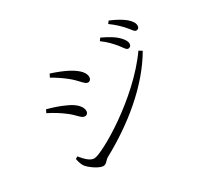

<svg xmlns="http://www.w3.org/2000/svg" viewBox="-162 -1019 1323 1252"><g transform="rotate(-30 500.0 -393.5)"><path d="M806 -573C819 -573 829 -582 829 -597C829 -616 819 -633 793 -659C771 -681 732 -704 683 -727L669 -708C711 -678 738 -647 760 -621C781 -595 791 -573 806 -573ZM911 -649C924 -649 933 -658 933 -673C933 -693 922 -711 896 -734C872 -754 835 -776 786 -796L772 -778C815 -747 839 -722 862 -697C885 -672 895 -649 911 -649ZM372 -595C425 -553 445 -513 468 -513C484 -513 493 -526 493 -541C493 -570 470 -603 402 -640C363 -660 318 -677 280 -689L268 -665C295 -650 339 -622 372 -595ZM257 -64C225 -64 195 -96 166 -131L150 -121C151 -109 160 -76 171 -61C191 -33 253 9 282 9C307 9 316 -15 334 -26C555 -146 764 -314 880 -514L856 -529C674 -270 315 -64 257 -64ZM247 -405C299 -367 314 -332 341 -332C356 -332 366 -344 366 -358C366 -391 335 -426 276 -452C233 -472 195 -485 143 -499L132 -476C176 -454 210 -433 247 -405Z"/></g></svg>

Font: Noto Serif CJK JP Light
Style: Regular
Weight: 300
Designer: Ryoko NISHIZUKA 西塚涼子 (kana & ideographs); Frank Grießhammer (Latin, Greek & Cyrillic); Wenlong ZHANG 张文龙 (bopomofo); San
Foundry: Adobe Systems Incorporated
Version: Version 1.001;PS 1.001;hotconv 16.6.54;makeotf.lib2.5.65590